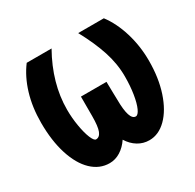

<svg xmlns="http://www.w3.org/2000/svg" viewBox="-128 -690 856 843"><g transform="rotate(-30 300.0 -268.0)"><path d="M27 -290Q27 -368.5 47 -434.8Q67 -501 104 -550H230Q154.5 -416 154.5 -283Q154.5 -241 161.5 -199.8Q168.5 -158.5 179.2 -132.5Q190 -106.5 200 -106.5Q218 -106.5 227 -128.8Q236 -151 236 -204.5V-302.5H365.5L366.5 -250L367.5 -210.5Q368 -106.5 401.5 -106.5Q413 -106.5 423.8 -130Q434.5 -153.5 441 -194.2Q447.5 -235 447.5 -283Q447.5 -347 426.5 -411.2Q405.5 -475.5 365 -550H495Q531.5 -502 552.5 -433.5Q573.5 -365 573.5 -290Q573.5 -202.5 550.5 -133.2Q527.5 -64 488.2 -25Q449 14 401.5 14Q370.5 14 344.2 -2Q318 -18 300 -47Q281 -18.5 255 -2.2Q229 14 200 14Q149.5 14 110.2 -23.5Q71 -61 49 -130Q27 -199 27 -290Z"/></g></svg>

Font: JuliaMono ExtraBold
Style: Regular
Weight: 800
Monospace: yes
Designer: cormullion
Foundry: corm
Version: Version 0.055; ttfautohint (v1.8.4)